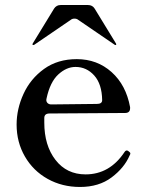

<svg xmlns="http://www.w3.org/2000/svg" viewBox="-20 -729 591 763"><path d="M498 -119Q498 -116 495 -111Q474 -62 423.5 -24Q373 14 298 14Q227 14 169.5 -18Q112 -50 79 -107Q46 -164 46 -234Q46 -296 73.5 -356Q101 -416 155 -455Q209 -494 285 -494Q366 -494 423.5 -442.5Q481 -391 497 -303V-299Q497 -280 477 -280L177 -278Q156 -278 156 -260V-242Q156 -151 200.5 -93.5Q245 -36 320 -36Q416 -36 475 -125Q479 -131 484 -131Q488 -131 492 -127Q498 -123 498 -119ZM165 -338 164 -332Q164 -324 169.5 -319Q175 -314 184 -314L365 -316Q386 -316 386 -331Q385 -395 354.5 -429Q324 -463 280 -463Q244 -463 211.5 -433Q179 -403 165 -338ZM109 -553 110 -556 195 -695Q204 -709 221 -709H330Q347 -709 356 -695L441 -556L442 -553Q442 -550 439 -550Q437 -550 436 -551L291 -650Q285 -655 276 -655Q267 -655 261 -650L116 -551L113 -550Q109 -550 109 -553Z"/></svg>

Font: Shippori Mincho B1 SemiBold
Style: Regular
Weight: 600
Designer: FONTDASU
Foundry: FONTDASU / Google Inc. / but / Adobe
Version: Version 3.110; ttfautohint (v1.8.3)